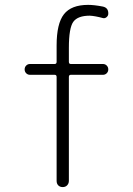

<svg xmlns="http://www.w3.org/2000/svg" viewBox="-20 -760 540 780"><path d="M101.6 -456.1Q92.8 -456.1 86.4 -462.4Q80.1 -468.8 80.1 -478Q80.1 -487.3 86.4 -493.7Q92.8 -500 101.6 -500H202.1Q210 -500 210 -508.8V-575.2Q210 -664.1 239.7 -702.1Q269.5 -740.2 337.9 -740.2Q362.3 -740.2 397.5 -733.4Q420.9 -728.5 419.9 -704.1Q419.9 -696.3 413.1 -690.4Q406.2 -684.6 398.4 -686.5Q366.2 -695.3 344.7 -696.3Q295.9 -696.3 277.8 -671.4Q259.8 -646.5 259.8 -565.4V-508.8Q259.8 -500 267.6 -500H398.4Q407.2 -500 413.6 -493.7Q419.9 -487.3 419.9 -478Q419.9 -468.8 413.6 -462.4Q407.2 -456.1 398.4 -456.1H267.6Q259.8 -456.1 259.8 -447.3V-25.4Q259.8 -14.6 252.9 -7.3Q246.1 0 234.9 0Q223.6 0 216.8 -6.8Q210 -13.7 210 -25.4V-447.3Q210 -456.1 202.1 -456.1Z"/></svg>

Font: Rounded Mgen+ 1m light
Style: Regular
Weight: 200
Designer: [Source Han Sans]
Ryoko NISHIZUKA  (kana & ideographs); Paul D. Hunt (Latin, Greek & Cyrillic); Wenlong ZHANG  (bopomofo
Version: Version 1.059.20150602